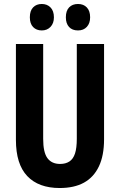

<svg xmlns="http://www.w3.org/2000/svg" viewBox="-20 -935 602 965"><path d="M503 -235Q503 -153 477 -98.5Q451 -44 402 -17Q353 10 280 10Q174 10 117 -50Q60 -110 60 -232V-714H197V-237Q197 -169 218.5 -140Q240 -111 282 -111Q310 -111 329 -123.5Q348 -136 357 -163.5Q366 -191 366 -238V-714H503ZM130 -848Q130 -881 146.5 -898Q163 -915 190 -915Q217 -915 234 -897.5Q251 -880 251 -848Q251 -818 234 -800Q217 -782 190 -782Q163 -782 146.5 -799Q130 -816 130 -848ZM311 -848Q311 -881 327.5 -898Q344 -915 372 -915Q400 -915 416.5 -897.5Q433 -880 433 -848Q433 -818 416.5 -800Q400 -782 372 -782Q343 -782 327 -799.5Q311 -817 311 -848Z"/></svg>

Font: Noto Sans Khmer ExtraCondensed
Style: Bold
Weight: 700
Width: 2
Designer: Danh Hong and the Monotype Design Team
Foundry: Monotype Imaging Inc.
Version: Version 2.004